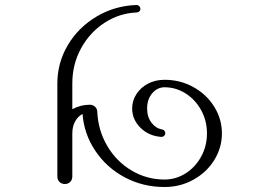

<svg xmlns="http://www.w3.org/2000/svg" viewBox="-20 -785 1040 770"><path d="M311 -328Q292 -318 281 -297.5Q270 -277 270 -250V-77Q270 -64 261.5 -55.5Q253 -47 240 -47Q227 -47 218.5 -55.5Q210 -64 210 -77V-450Q210 -533 252 -604Q294 -675 367 -718.5Q440 -762 528 -765Q534 -765 538.5 -760.5Q543 -756 543 -750Q543 -743 538.5 -739Q534 -735 528 -735Q458 -732 399 -693.5Q340 -655 305 -591Q270 -527 270 -450V-347Q303 -365 340 -365Q352 -365 360.5 -357.5Q369 -350 370 -339Q373 -263 410 -200Q447 -137 508 -101Q569 -65 640 -65Q685 -65 724 -89.5Q763 -114 786.5 -156.5Q810 -199 810 -250Q810 -301 786.5 -343.5Q763 -386 724 -410.5Q685 -435 640 -435Q611 -435 590.5 -411Q570 -387 570 -350Q570 -316 587.5 -293Q605 -270 630 -266Q636 -265 639.5 -260.5Q643 -256 643 -251Q643 -245 638.5 -240.5Q634 -236 628 -236H626Q576 -240 543 -273Q510 -306 510 -350Q510 -381 527 -407.5Q544 -434 573.5 -449.5Q603 -465 640 -465Q703 -465 756 -435.5Q809 -406 839.5 -356.5Q870 -307 870 -250Q870 -193 839.5 -143.5Q809 -94 756 -64.5Q703 -35 640 -35Q553 -35 480 -74Q407 -113 362 -180.5Q317 -248 311 -328Z"/></svg>

Font: GL-CurulMinamoto Light
Style: Regular
Weight: 300
Designer: Eunice (kana); Ryoko NISHIZUKA 西塚涼子 (ideographs); Frank Grießhammer (Latin, Greek & Cyrillic); Wenlong ZHANG
Foundry: Gutenberg Labo; Adobe
Version: Version 1.002